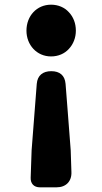

<svg xmlns="http://www.w3.org/2000/svg" viewBox="-20 -603 437 820"><path d="M269 -130 260 -245C257 -281 235 -299 199 -299C163 -299 140 -281 137 -245L115 39L111 156C110 181 125 197 150 197H198H222C262 197 287 171 285 131L282 39ZM274 -551C256 -571 229 -583 198 -583C137 -583 93 -535 93 -472C93 -411 137 -362 198 -362C229 -362 256 -374 274 -394C293 -414 304 -442 304 -472C304 -504 293 -531 274 -551Z"/></svg>

Font: GenSenRounded2 TW H
Style: Regular
Weight: 900
Version: Version 2.100;PS 2.1;hotconv 16.6.51;makeotf.lib2.5.65220 DE